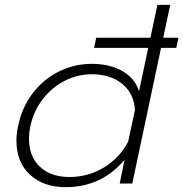

<svg xmlns="http://www.w3.org/2000/svg" viewBox="-20 -759 758 794"><path d="M48 -177Q48 -208 55 -239Q71 -315 115 -373Q159 -431 223 -463Q287 -495 360 -495Q432 -495 484.5 -466Q537 -437 555 -382L593 -561H369L378 -603H602L631 -739H684L655 -603H718L709 -561H646L527 0H475L495 -98Q400 15 251 15Q160 15 104 -36.5Q48 -88 48 -177ZM510 -173 538 -304Q534 -373 485 -412.5Q436 -452 359 -452Q302 -452 249 -425.5Q196 -399 158 -350.5Q120 -302 106 -239Q100 -211 100 -185Q100 -112 145 -69.5Q190 -27 268 -27Q344 -27 409 -66Q474 -105 510 -173Z"/></svg>

Font: Prompt ExtraLight
Style: Italic
Weight: 275
Italic angle: -12°
Designer: Katatrad Team
Foundry: CadsonDemak
Version: Version 1.000